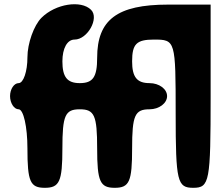

<svg xmlns="http://www.w3.org/2000/svg" viewBox="-20 -947 1064 917"><path d="M178 -862C142 -826 111 -740 111 -673C111 -606 92 -550 69 -550C47 -550 28 -521 28 -488C28 -455 47 -425 69 -425C92 -425 111 -342 111 -238C111 -80 124 -50 194 -50C264 -50 278 -80 278 -238C278 -396 291 -425 361 -425C431 -425 444 -396 444 -238C444 -80 458 -50 528 -50C598 -50 611 -80 611 -238C611 -396 624 -425 694 -425C740 -425 778 -454 778 -488C778 -522 740 -550 694 -550C634 -550 611 -579 611 -654C611 -737 632 -758 715 -758C818 -758 819 -754 819 -404C819 -79 827 -50 903 -50C981 -50 986 -80 986 -488V-925H782C540 -925 444 -853 444 -671C444 -579 424 -550 361 -550C301 -550 278 -579 278 -654C278 -716 301 -758 336 -758C398 -758 455 -860 415 -900C367 -948 245 -929 178 -862Z"/></svg>

Font: Hussar Skorodowane
Style: Bold
Weight: 700
Foundry: Cannot Into Space Fonts
Version: Version 0.892